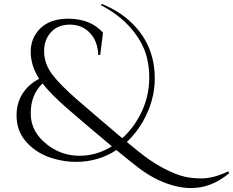

<svg xmlns="http://www.w3.org/2000/svg" viewBox="-20 -809 1184 975"><path d="M1144 70Q1056 146 949 146Q873 146 784 105Q730 79 684 43.5Q638 8 571 -47Q480 13 366 13Q309 13 254 -3Q174 -25 120 -81Q64 -139 64 -222Q64 -286 94.5 -333.5Q125 -381 179 -409Q136 -475 136 -546.5Q136 -618 186 -666Q236 -714 326 -714Q440 -714 503 -643L489 -530H479Q476 -601 436 -642.5Q396 -684 335 -684Q274 -684 239 -645.5Q204 -607 204 -550Q204 -486 244.5 -432Q285 -378 378.5 -297Q472 -216 601 -107Q655 -156 690 -223Q738 -312 738 -417Q738 -467 726 -516Q708 -591 648 -662Q588 -733 492 -783L497 -789Q581 -755 640 -701Q766 -586 766 -410Q766 -300 707 -194Q673 -134 624 -88L688 -36Q790 46 892 81Q939 97 1002 97Q1065 97 1139 61ZM223 -72Q294 -18 384 -18Q471 -18 548 -66Q409 -182 323 -257Q237 -332 196 -385Q136 -329 136 -233Q136 -137 223 -72Z"/></svg>

Font: Cinzel Decorative
Style: Regular
Weight: 400
Designer: Natanael Gama
Version: Version 1.001;PS 001.001;hotconv 1.0.56;makeotf.lib2.0.21325